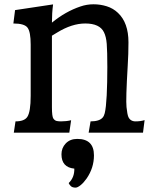

<svg xmlns="http://www.w3.org/2000/svg" viewBox="-20 -610 707 883"><path d="M51.3 -51.8Q91.8 -51.8 105.5 -72.3Q121.1 -95.7 121.1 -168.9V-404.8Q121.1 -463.4 106.9 -482.4Q92.8 -502 41.5 -502L49.3 -563.5L224.1 -589.8Q218.8 -550.3 218.8 -505.9Q281.2 -557.1 349.6 -580.1Q378.9 -590.3 410.2 -590.3Q441.4 -590.3 470.9 -581.1Q500.5 -571.8 522.5 -550.8Q570.8 -505.4 570.8 -415.5Q570.8 -360.8 567.4 -308.6Q558.1 -151.9 561.8 -117.7Q565.4 -83.5 570.3 -72.3Q579.6 -51.8 603.5 -51.8Q626.5 -51.8 645 -57.6L637.7 0H387.7L396.5 -51.8Q437 -51.8 452.1 -69.3Q458.5 -76.7 461.7 -89.6Q464.8 -102.5 467 -122.6Q469.2 -142.6 470.7 -170.9Q473.6 -228.5 473.6 -301.5Q473.6 -374.5 470.9 -408Q468.3 -441.4 458 -461.9Q438.5 -502 372.1 -502Q310.5 -502 242.2 -460L218.8 -445.8V-117.7Q218.8 -73.7 225.6 -64.5Q232.4 -55.2 241.2 -53.5Q250 -51.8 260.7 -51.8Q285.6 -51.8 307.1 -57.1L298.8 0H43.5ZM335.4 28.8Q412.1 28.8 412.1 104.5Q412.1 162.1 378.4 210.9Q364.7 230.5 350.6 241.7Q336.4 252.9 327.6 252.9Q312.5 252.9 305.2 245.4Q297.9 237.8 295.9 231.9Q322.8 206.1 321.8 165.5Q262.7 159.7 262.7 99.6Q262.7 70.3 282.2 49.8Q302.2 28.8 335.4 28.8Z"/></svg>

Font: HeadlandOne
Style: Regular
Weight: 400
Designer: Gary Lonergan
Foundry: Sorkin Type Co.
Version: Version 1.002